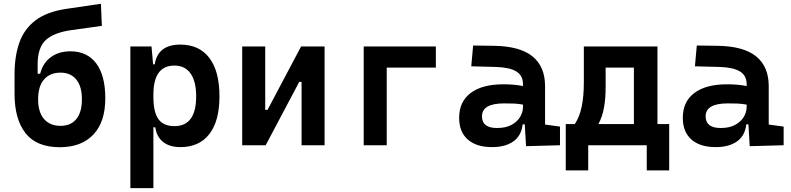

<svg xmlns="http://www.w3.org/2000/svg" viewBox="-20 -761 4142 1006"><path d="M293 10.3Q171.4 10.3 113.8 -63.2Q56.2 -136.7 56.2 -269V-371.6Q56.2 -465.8 81.3 -537.4Q106.4 -608.9 166 -654.3Q225.6 -699.7 329.1 -714.8L508.8 -741.2L513.7 -625.5L356 -603.5Q263.2 -590.8 220.2 -551.5Q177.2 -512.2 177.2 -423.3V-374.5H190.4Q204.6 -431.2 246.6 -461.7Q288.6 -492.2 349.1 -492.2Q436.5 -492.2 484.1 -429Q531.7 -365.7 531.7 -246.1Q531.7 -122.1 469.2 -55.9Q406.7 10.3 293 10.3ZM297.4 -101.6Q350.6 -101.6 379.9 -137.2Q409.2 -172.9 409.2 -240.7Q409.2 -308.6 379.6 -344.5Q350.1 -380.4 297.4 -380.4Q241.7 -380.4 210.7 -344.7Q179.7 -309.1 179.7 -240.7Q179.7 -172.9 210.9 -137.2Q242.2 -101.6 297.4 -101.6Z M663.1 224.6V-517.6H773.9L782.2 -423.8H790.5Q807.1 -527.3 924.8 -527.3Q1023.9 -527.3 1076.9 -457.5Q1129.9 -387.7 1129.9 -256.3Q1129.9 -127 1076.9 -58.6Q1023.9 9.8 925.3 9.8Q869.1 9.8 835 -16.8Q800.8 -43.5 793.9 -93.8H783.7V224.6ZM783.7 -251.5Q783.7 -174.3 809.8 -137.2Q835.9 -100.1 894 -100.1Q1007.8 -100.1 1007.8 -256.3Q1007.8 -334.5 978.5 -376Q949.2 -417.5 894 -417.5Q783.7 -417.5 783.7 -265.6Z M1249 0V-517.6H1369.6V-185.5H1381.8L1557.6 -517.6H1680.7V0H1560.1V-332H1547.9L1372.1 0Z M1885.7 0V-517.6H2263.7V-406.7H2006.3V0Z M2736.3 4.9 2729.5 -109.4H2718.3Q2711.9 -49.8 2669.7 -20Q2627.4 9.8 2558.1 9.8Q2476.1 9.8 2430.9 -30Q2385.7 -69.8 2385.7 -143.6Q2385.7 -228.5 2446.3 -273.9Q2506.8 -319.3 2617.7 -319.3Q2676.8 -319.3 2720.2 -310.1V-320.3Q2720.2 -365.7 2684.6 -387Q2648.9 -408.2 2578.1 -410.2L2449.2 -413.6L2459 -522.5L2568.4 -521Q2704.1 -519 2770 -465.6Q2835.9 -412.1 2835.9 -309.6V-108.4L2914.1 -97.7V0ZM2720.2 -212.9Q2693.8 -217.8 2670.2 -218.5Q2646.5 -219.2 2620.6 -219.2Q2505.4 -219.2 2505.4 -151.4Q2505.4 -90.3 2584.5 -90.3Q2629.9 -90.3 2659.9 -106.7Q2689.9 -123 2705.1 -148.2Q2720.2 -173.3 2720.2 -200.2Z M2944.3 131.8V-110.8H2991.7Q3017.1 -149.4 3028.1 -203.4Q3039.1 -257.3 3039.1 -329.1V-517.6H3424.8V-110.8H3486.3V131.8H3368.7V0H3062V131.8ZM3301.3 -110.8V-406.7H3153.3V-305.7Q3153.3 -244.6 3144.5 -196.3Q3135.7 -147.9 3115.2 -110.8Z M3908.2 4.9 3901.4 -109.4H3890.1Q3883.8 -49.8 3841.6 -20Q3799.3 9.8 3730 9.8Q3647.9 9.8 3602.8 -30Q3557.6 -69.8 3557.6 -143.6Q3557.6 -228.5 3618.2 -273.9Q3678.7 -319.3 3789.6 -319.3Q3848.6 -319.3 3892.1 -310.1V-320.3Q3892.1 -365.7 3856.4 -387Q3820.8 -408.2 3750 -410.2L3621.1 -413.6L3630.9 -522.5L3740.2 -521Q3876 -519 3941.9 -465.6Q4007.8 -412.1 4007.8 -309.6V-108.4L4085.9 -97.7V0ZM3892.1 -212.9Q3865.7 -217.8 3842 -218.5Q3818.4 -219.2 3792.5 -219.2Q3677.2 -219.2 3677.2 -151.4Q3677.2 -90.3 3756.3 -90.3Q3801.8 -90.3 3831.8 -106.7Q3861.8 -123 3877 -148.2Q3892.1 -173.3 3892.1 -200.2Z"/></svg>

Font: Cascadia Code SemiBold
Style: Regular
Weight: 600
Monospace: yes
Designer: Aaron Bell
Foundry: Saja Typeworks
Version: Version 2404.023; ttfautohint (v1.8.4)